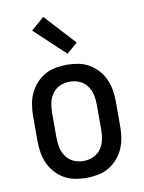

<svg xmlns="http://www.w3.org/2000/svg" viewBox="-87 -828 673 896"><g transform="rotate(-10 250.0 -379.5)"><path d="M250 8Q223 8 196 3Q169 -2 145.5 -15.5Q122 -29 103.5 -49.5Q85 -70 74 -94.5Q63 -119 58.5 -146Q54 -173 54 -200V-320Q54 -347 58.5 -374Q63 -401 74 -425.5Q85 -450 103.5 -470.5Q122 -491 145.5 -504.5Q169 -518 196 -523Q223 -528 250 -528Q277 -528 304 -523Q331 -518 354.5 -504.5Q378 -491 396.5 -470.5Q415 -450 426 -425.5Q437 -401 441.5 -374Q446 -347 446 -320V-200Q446 -173 441.5 -146Q437 -119 426 -94.5Q415 -70 396.5 -49.5Q378 -29 354.5 -15.5Q331 -2 304 3Q277 8 250 8ZM250 -72Q274 -72 296 -81.5Q318 -91 332 -110.5Q346 -130 351 -153Q356 -176 356 -200V-320Q356 -344 351 -367Q346 -390 332 -409.5Q318 -429 296 -438.5Q274 -448 250 -448Q226 -448 204 -438.5Q182 -429 168 -409.5Q154 -390 149 -367Q144 -344 144 -320V-200Q144 -176 149 -153Q154 -130 168 -110.5Q182 -91 204 -81.5Q226 -72 250 -72ZM263 -578 119 -713 181 -767 314 -622Z"/></g></svg>

Font: Iosevka SS04 Medium
Style: Regular
Weight: 500
Monospace: yes
Designer: Belleve Invis
Foundry: Belleve Invis
Version: Version 19.0.0; ttfautohint (v1.8.4)